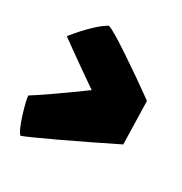

<svg xmlns="http://www.w3.org/2000/svg" viewBox="-124 -671 644 680"><g transform="rotate(30 197.5 -331.0)"><path d="M18 -472Q32 -490 51.2 -511.2Q70.5 -532.5 91.2 -551Q112 -569.5 129 -578.5Q139 -576 166 -559.8Q193 -543.5 229.2 -519.2Q265.5 -495 304.8 -467.8Q344 -440.5 378.5 -415.5L383 -240Q335 -216 280.5 -189.8Q226 -163.5 176.8 -140.2Q127.5 -117 93.5 -101.8Q59.5 -86.5 52 -84.5Q45 -91 37 -109.8Q29 -128.5 21.8 -151.8Q14.5 -175 9.8 -194.5Q5 -214 5 -222Q8 -223.5 27.2 -236.2Q46.5 -249 74.8 -268.5Q103 -288 134.5 -310.5Q166 -333 194.5 -354Q223 -375 242 -390L223.5 -327.5Q211.5 -336 185.2 -354Q159 -372 127.2 -394.2Q95.5 -416.5 66 -437.5Q36.5 -458.5 18 -472Z"/></g></svg>

Font: Grandstander Thin Black
Style: Regular
Weight: 900
Version: Version 1.200